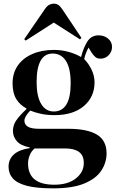

<svg xmlns="http://www.w3.org/2000/svg" viewBox="-20 -804 635 1054"><path d="M121 -581 113 -589 227 -755Q238 -771 250 -777.5Q262 -784 275 -784Q289 -784 300 -777Q311 -770 324 -750L427 -596L419 -588L275 -680ZM272 230Q181 230 127.5 216Q74 202 50.5 175.5Q27 149 27 111Q27 71 55.5 44.5Q84 18 143 9V5Q94 -4 72.5 -29Q51 -54 51 -85Q51 -115 67.5 -140.5Q84 -166 125 -205V-209Q90 -227 69.5 -260Q49 -293 49 -346Q49 -403 77.5 -444Q106 -485 157.5 -507.5Q209 -530 277 -530Q317 -530 355.5 -519.5Q394 -509 425 -491Q439 -545 460.5 -577.5Q482 -610 521 -610Q552 -610 573.5 -592Q595 -574 595 -546Q595 -521 577 -501.5Q559 -482 531 -482Q514 -482 503.5 -491Q493 -500 483 -515L466 -543Q458 -528 452.5 -514Q447 -500 442 -480Q466 -456 482.5 -422Q499 -388 499 -352Q499 -272 440.5 -222Q382 -172 279 -172Q237 -172 203.5 -179.5Q170 -187 146 -197Q114 -163 114 -142Q114 -120 133 -108.5Q152 -97 195 -97H354Q459 -97 512 -65Q565 -33 565 38Q565 88 536.5 132Q508 176 443.5 203Q379 230 272 230ZM275 -192Q368 -192 368 -347Q368 -429 342 -469.5Q316 -510 269 -510Q181 -510 181 -353Q181 -275 206 -233.5Q231 -192 275 -192ZM278 210Q353 210 396.5 175.5Q440 141 440 91Q440 49 413.5 30Q387 11 340 11H170Q152 26 143 48.5Q134 71 134 93Q134 210 278 210Z"/></svg>

Font: Literata 72pt SemiBold
Style: Regular
Weight: 600
Designer: Latin by Veronika Burian and Jose Scaglione. Greek by Irene Vlachou. Cyrillic by Vera Evstafieva.
Foundry: TypeTogether
Version: Version 3.002